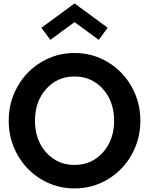

<svg xmlns="http://www.w3.org/2000/svg" viewBox="-20 -1068 856 1103"><path d="M598.4 -37.3Q511.4 14.5 408.2 14.5Q305 14.5 218 -37.3Q130.9 -89.1 80.5 -178.6Q30 -268.2 30 -374.5Q30 -480.9 80.5 -570.5Q130.9 -660 218 -711.8Q305 -763.6 408.2 -763.6Q511.4 -763.6 598.4 -711.8Q685.5 -660 735.9 -570.5Q786.4 -480.9 786.4 -374.5Q786.4 -268.2 735.9 -178.6Q685.5 -89.1 598.4 -37.3ZM571.1 -556.8Q506.8 -628.6 408.2 -628.6Q309.5 -628.6 245.2 -556.8Q180.9 -485 180.9 -374.5Q180.9 -264.1 245.2 -192.3Q309.5 -120.5 408.2 -120.5Q506.8 -120.5 571.1 -192.3Q635.5 -264.1 635.5 -374.5Q635.5 -485 571.1 -556.8ZM217.7 -908.6 408.2 -1048.2 598.6 -908.6 547.3 -839.1 408.2 -940.9 269.1 -839.1Z"/></svg>

Font: Spartan MB
Style: Bold
Weight: 700
Designer: Matt Bailey, Mirko Velimirovic
Foundry: Matt Bailey
Version: Version 1.005